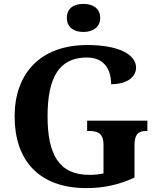

<svg xmlns="http://www.w3.org/2000/svg" viewBox="-20 -955 810 985"><path d="M408 -791C454 -791 494 -814 494 -863C494 -914 454 -935 408 -935C360 -935 323 -914 323 -863C323 -814 360 -791 408 -791ZM424 10C514 10 592 -8 670 -44V-208C670 -265 688 -283 729 -283H736V-336H427V-283H440C487 -283 511 -265 511 -212V-65C488 -60 463 -58 438 -58C281 -58 224 -165 224 -358C224 -551 279 -660 426 -660C510 -660 550 -604 550 -523C633 -523 678 -561 678 -608C678 -673 594 -724 428 -724C183 -724 55 -574 55 -358C55 -137 175 10 424 10Z"/></svg>

Font: Noto Serif Telugu
Style: Bold
Weight: 700
Designer: Jelle Bosma - Monotype Design Team
Foundry: Monotype Imaging Inc.
Version: Version 2.005